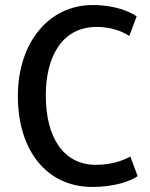

<svg xmlns="http://www.w3.org/2000/svg" viewBox="-20 -727 598 763"><path d="M527 -27C497 -6 432 16 347 16C165 16 51 -130 51 -345C51 -558 174 -707 349 -707C436 -707 496 -681 523 -662L494 -584C465 -603 421 -620 364 -620C226 -620 162 -501 162 -348C162 -181 232 -72 361 -72C423 -72 469 -89 498 -105Z"/></svg>

Font: Repo Medium
Style: Regular
Weight: 500
Designer: Stefan Peev
Foundry: Context Ltd
Version: Version 1.502